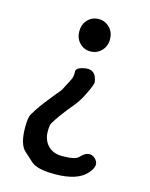

<svg xmlns="http://www.w3.org/2000/svg" viewBox="-117 -639 725 930"><g transform="rotate(15 245.5 -173.5)"><path d="M248 217Q159 217 129 189Q107 169 85 149Q52 120 52 33Q52 -13 61 -30Q77 -58 96 -84L114 -108Q133 -133 153 -157Q177 -185 178 -188Q192 -215 206 -242Q218 -264 215.5 -287Q213 -310 263 -317Q313 -323 321 -264Q323 -252 294 -194Q277 -159 248 -124Q229 -102 212 -79L200 -63Q183 -40 169 -16Q163 -6 163 25Q163 68 189 95.5Q215 123 261 123Q326 123 342 106Q382 62 415 91Q448 120 408 165Q363 217 248 217ZM261.5 -402Q229 -402 207 -425Q185 -448 185 -483Q185 -518 207 -541Q229 -564 261.5 -564Q294 -564 316.5 -541Q339 -518 339 -483Q339 -448 316.5 -425Q294 -402 261.5 -402Z"/></g></svg>

Font: Resource Han Rounded KR Medium
Style: Regular
Weight: 500
Designer: Cyano Hao (round all glyphs); Ryoko NISHIZUKA 西塚涼子 (kana, bopomofo & ideographs); Paul D. Hunt (Latin, Greek & Cyrillic)
Foundry: Cyano Hao
Version: 0.990